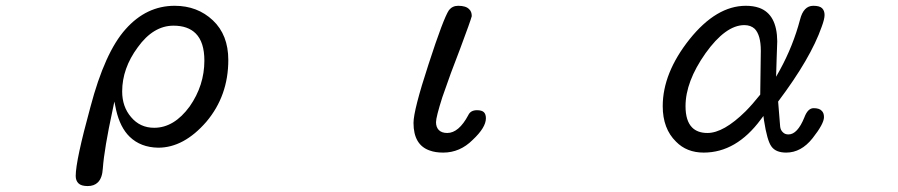

<svg xmlns="http://www.w3.org/2000/svg" viewBox="-20 -501 3040 650"><path d="M236.3 94.7Q236.3 110.4 245.6 119.6Q254.9 128.9 276.9 128.9Q298.8 128.9 311.5 116.2Q326.2 101.6 328.1 69.3Q333 2 361.3 -128.9L367.2 -157.2L373 -128.9Q386.7 -69.3 418.9 -38.1Q456.1 -2 515.6 -1Q602.5 -1 678.7 -88.9Q752.9 -176.8 752.9 -297.9Q752.9 -382.8 700.7 -432.1Q648.4 -481.4 571.3 -481.4Q475.6 -481.4 405.3 -402.3Q335 -324.2 286.1 -138.7Q236.3 43 236.3 94.7ZM502 -68.4Q454.1 -68.4 423.8 -104.5Q393.6 -139.6 393.6 -191.4Q393.6 -269.5 446.3 -340.8Q499 -414.1 567.4 -414.1Q616.2 -414.1 642.6 -387.7Q671.9 -358.4 671.9 -295.9Q671.9 -211.9 622.1 -140.6Q569.3 -68.4 502 -68.4Z M1379.9 -85Q1379.9 -9.8 1435.5 8.8Q1454.1 15.6 1480.5 15.6Q1537.1 15.6 1580.1 -27.3Q1625 -69.3 1625 -100.6Q1625 -114.3 1618.2 -121.1Q1611.3 -127.9 1594.7 -127.9Q1573.2 -127.9 1565.4 -111.3Q1533.2 -50.8 1494.1 -50.8Q1475.6 -50.8 1465.8 -60.5Q1456.1 -70.3 1456.1 -87.4Q1456.1 -104.5 1477.5 -171.9Q1504.9 -252 1538.1 -336.9Q1573.2 -430.7 1577.1 -446.3Q1577.1 -461.9 1568.4 -469.7Q1557.6 -481.4 1531.2 -481.4Q1511.7 -481.4 1500 -466.8Q1481.4 -439.5 1430.7 -283.2Q1379.9 -127.9 1379.9 -85Z M2362.3 15.6Q2472.7 15.6 2555.7 -96.7L2564.5 -108.4L2566.4 -93.8Q2577.1 -24.4 2591.8 -4.9Q2606.4 15.6 2641.6 15.6Q2692.4 15.6 2731 -33.2Q2769.5 -82 2769.5 -104.5Q2769.5 -119.1 2761.7 -126Q2753.9 -134.8 2734.4 -134.8Q2714.8 -134.8 2703.1 -103.5Q2679.7 -45.9 2649.4 -45.9Q2637.7 -45.9 2630.9 -52.7Q2622.1 -60.5 2621.1 -73.2L2614.3 -157.2Q2724.6 -303.7 2761.7 -410.2Q2771.5 -436.5 2771.5 -450.2Q2771.5 -464.8 2763.2 -473.1Q2754.9 -481.4 2733.4 -481.4Q2700.2 -481.4 2688.5 -434.6Q2665 -345.7 2620.1 -263.7L2607.4 -241.2L2609.4 -306.6L2611.3 -361.3Q2610.4 -453.1 2549.8 -474.6Q2530.3 -481.4 2504.9 -481.4Q2405.3 -481.4 2314.5 -368.2Q2223.6 -253.9 2223.6 -141.6Q2223.6 -65.4 2268.6 -21.5Q2304.7 15.6 2362.3 15.6ZM2375 -50.8Q2341.8 -50.8 2323.2 -69.3Q2300.8 -91.8 2300.8 -141.6Q2300.8 -224.6 2368.2 -320.3Q2436.5 -416 2500 -416Q2521.5 -416 2535.2 -403.3Q2555.7 -381.8 2555.7 -329.1L2553.7 -180.7Q2527.3 -147.5 2503.9 -124Q2429.7 -50.8 2375 -50.8Z"/></svg>

Font: FakePearl
Style: Light
Weight: 350
Version: Version 1.2